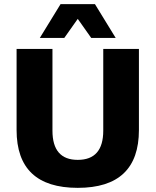

<svg xmlns="http://www.w3.org/2000/svg" viewBox="-20 -896 750 926"><path d="M538 -713H420L355 -805L290 -713H172L272 -876H438ZM650 -660V-269Q650 10 355 10Q60 10 60 -269V-660H233V-266Q233 -125 355 -125Q478 -125 478 -266V-660Z"/></svg>

Font: Elaine Sans
Style: Bold
Weight: 700
Designer: Wei Huang
Foundry: Wei Huang
Version: Version 2.001;December 24, 2019;FontCreator 12.0.0.2547 64-b